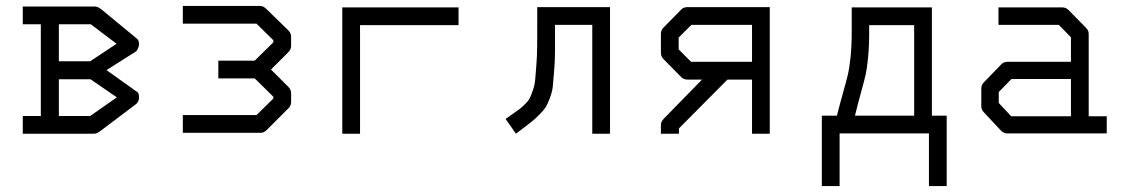

<svg xmlns="http://www.w3.org/2000/svg" viewBox="-20 -501 3820 649"><path d="M118 -109V-419H57V-479H300Q310 -479 322 -470L442 -371Q450 -365.5 450 -351Q450 -341.5 441 -328L340 -264L441 -192Q450 -188.5 450 -172Q450 -159 441 -150L319 -58Q307 -49 298 -49H57V-109ZM286 -233H179V-109H285L375 -172ZM285 -294 374 -353 287 -419H179V-294Z M598 -52V-112H847L904 -168V-174L841 -236H718V-296H841L904 -358V-365L847 -421H598V-481H860Q870 -481 881 -470L955 -398Q964 -389 964 -377V-346Q964 -334 955 -325L896 -266L955 -207Q964 -198 964 -186V-156Q964 -144 955 -135L881 -61Q872 -52 860 -52Z M1197 -49H1137V-476H1530V-416H1197Z M2042 -49H1982V-417H1856Q1856 -360 1856 -328Q1856 -296 1853 -260.5Q1850 -225 1848.5 -208.5Q1847 -192 1838.8 -170Q1830.5 -148 1825.2 -139.5Q1820 -131 1803.8 -114.2Q1787.5 -97.5 1776 -88.8Q1764.5 -80 1738.5 -60Q1729 -53 1724 -49L1689 -99Q1697.5 -105 1712.5 -115.5Q1729.5 -127.5 1737 -133Q1744.5 -138.5 1755.8 -150Q1767 -161.5 1771 -169.8Q1775 -178 1781.2 -195.8Q1787.5 -213.5 1789 -231.5Q1790.5 -249.5 1793 -280.5Q1795.5 -311.5 1795.8 -346.2Q1796 -381 1796 -432V-477H2042Z M2353 -232H2303Q2291 -232 2282 -241L2223 -301Q2214 -310 2214 -322V-387Q2214 -399 2223 -408L2284 -470Q2291 -477 2305 -477H2582V-49H2522V-232H2439L2275 -67V-49H2214V-79Q2214 -90 2224 -100ZM2522 -292V-417H2317L2274 -374V-334L2316 -292Z M2818 128H2758V-110H2809Q2817.5 -144.5 2829.5 -187Q2841.5 -229.5 2846.2 -249.5Q2851 -269.5 2855 -307.2Q2859 -345 2859 -396V-445V-476H3130V-110H3180V128H3120V-50H2818ZM2870 -110H3070V-416H2918V-394Q2918 -343 2914.2 -305.5Q2910.5 -268 2906 -248.2Q2901.5 -228.5 2889.8 -186.2Q2878 -144 2870 -110Z M3600 -108V-234H3399L3356 -190V-153L3398 -108ZM3660 -108H3721V-50H3385Q3373 -50 3364 -59L3306 -121Q3297 -130 3297 -142V-202Q3297 -214 3306 -223L3365 -284Q3373 -292 3386 -292H3600V-375L3559 -417H3355V-476H3571Q3583 -476 3592 -467L3651 -407Q3660 -398 3660 -387Z"/></svg>

Font: IBM 3270
Style: Regular
Weight: 400
Monospace: yes
Version: Version 2.3.1